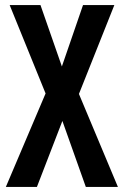

<svg xmlns="http://www.w3.org/2000/svg" viewBox="-20 -734 485 754"><path d="M443 0H317L225 -259L125 0H3L159 -367L18 -714H139L223 -473L306 -714H429L290 -365Z"/></svg>

Font: Noto Sans Arabic ExtCond SemBd
Style: Regular
Weight: 600
Width: 2
Designer: Monotype Design Team, Nadine Chahine, Nizar Qandah and Khaled Hosny
Foundry: Monotype Imaging Inc.
Version: Version 2.012; ttfautohint (v1.8.4.7-5d5b)